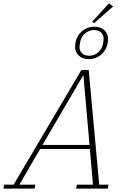

<svg xmlns="http://www.w3.org/2000/svg" viewBox="-65 -1110 733 1130"><path d="M-40 -23H15L414 -698H457L519 -23H574L569 0H383L388 -23H482L464 -233H171L49 -23H143L138 0H-45ZM185 -257H462L426 -664H423ZM460 -782Q489 -782 511 -800.5Q533 -819 540 -847Q545 -870 545 -882Q545 -905 529.5 -919Q514 -933 488 -933Q459 -933 437 -914.5Q415 -896 408 -868Q403 -845 403 -833Q403 -810 418.5 -796Q434 -782 460 -782ZM457 -762Q421 -762 399 -782.5Q377 -803 377 -835Q377 -859 385.5 -880.5Q394 -902 409 -918Q424 -934 445 -943.5Q466 -953 491 -953Q527 -953 549 -932.5Q571 -912 571 -880Q571 -856 562.5 -834.5Q554 -813 539 -797Q524 -781 503 -771.5Q482 -762 457 -762ZM477 -982 576 -1090 601 -1072 489 -974Z"/></svg>

Font: IBM Plex Serif ExtraLight
Style: Italic
Weight: 200
Italic angle: -14°
Designer: Mike Abbink, Paul van der Laan, Pieter van Rosmalen
Foundry: Bold Monday
Version: Version 2.5